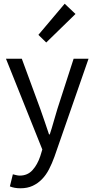

<svg xmlns="http://www.w3.org/2000/svg" viewBox="-20 -801 507 1030"><path d="M90 209Q73 209 59 206.5Q45 204 33 199L49 134Q57 136 67 138.5Q77 141 86 141Q128 141 154.5 111.5Q181 82 196 37L207 1L12 -486H97L196 -217Q207 -185 219.5 -149.5Q232 -114 243 -80H247Q258 -113 268 -149Q278 -185 288 -217L375 -486H455L272 40Q259 76 243 107Q227 138 205 160.5Q183 183 155 196Q127 209 90 209ZM228 -573 186 -614 327 -781 385 -726Z"/></svg>

Font: Processing Sans Pro
Style: Regular
Weight: 400
Designer: Paul D. Hunt
Foundry: Adobe Systems Incorporated
Version: Version 2.020;PS 2.000;hotconv 1.0.86;makeotf.lib2.5.63406